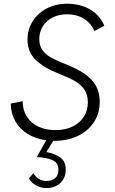

<svg xmlns="http://www.w3.org/2000/svg" viewBox="-20 -726 598 1002"><path d="M258 9 222 67.5Q267 75.5 295 96.2Q323 117 323 158.5Q323 202 295 228.8Q267 255.5 220 255.5Q194.5 255.5 169.5 242.2Q144.5 229 131 205.5L154.5 177.5Q163.5 195.5 181.8 207Q200 218.5 221 218.5Q251.5 218.5 268.2 203.5Q285 188.5 285 160.5Q285 122 252 108.8Q219 95.5 171.5 94L221.5 6Q166.5 -1 125 -26.5Q83.5 -52 60.2 -92.8Q37 -133.5 36 -185.5L98 -197.5Q99 -149.5 121.5 -115.5Q144 -81.5 182.2 -64.2Q220.5 -47 270 -47Q320.5 -47 358.8 -65.8Q397 -84.5 417.8 -117.2Q438.5 -150 438.5 -191.5Q438.5 -232 419.8 -259Q401 -286 371 -303Q341 -320 290.5 -340Q206 -373.5 164.8 -414.8Q123.5 -456 123.5 -520Q123.5 -570 149 -612.5Q174.5 -655 221.5 -680.8Q268.5 -706.5 330.5 -706.5Q399 -706.5 450.2 -676.5Q501.5 -646.5 524.5 -591.5L472.5 -564Q454 -606.5 416.8 -629Q379.5 -651.5 329.5 -651.5Q287 -651.5 254 -634.5Q221 -617.5 203 -588Q185 -558.5 185 -522.5Q185 -487.5 201.8 -464.2Q218.5 -441 246.8 -425.5Q275 -410 326.5 -389.5Q383.5 -366.5 421.2 -341Q459 -315.5 479.8 -279.8Q500.5 -244 500.5 -195Q500.5 -134.5 470 -88.2Q439.5 -42 385.8 -16.5Q332 9 264.5 9Z"/></svg>

Font: HK Grotesk Light
Style: Italic
Weight: 300
Italic angle: -16°
Designer: Alfredo Marco Pradil
Foundry: Hanken Design Co.
Version: Version 3.001